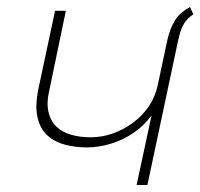

<svg xmlns="http://www.w3.org/2000/svg" viewBox="-20 -531 575 551"><path d="M372 0H403L491 -414Q498 -447 508 -463Q518 -479 535 -490L525 -511Q511 -503 500.5 -494Q490 -485 482.5 -473Q475 -461 469.5 -447Q464 -433 460 -415L433 -288Q426 -254 407.5 -226.5Q389 -199 362 -179Q335 -159 304 -148Q273 -137 240 -137Q209 -137 183.5 -144.5Q158 -152 141.5 -168Q125 -184 119 -210.5Q113 -237 122 -274L169 -500H138L90 -275Q80 -225 88 -192.5Q96 -160 117 -141.5Q138 -123 167.5 -115.5Q197 -108 230 -108Q264 -108 299.5 -119Q335 -130 365 -151Q395 -172 415 -200Z"/></svg>

Font: Advent Pro ExtraLight
Style: Italic
Weight: 250
Italic angle: -12°
Version: Version 3.000